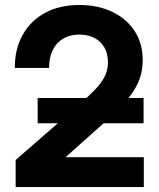

<svg xmlns="http://www.w3.org/2000/svg" viewBox="-20 -759 645 779"><path d="M43.5 0V-109.9L308.6 -340.8Q340.8 -370.1 365.5 -395.3Q390.1 -420.4 404.1 -447.3Q418 -474.1 418 -506.8Q418 -541 403.6 -566.2Q389.2 -591.3 363.3 -605Q337.4 -618.7 301.8 -618.7Q264.2 -618.7 236.6 -602.5Q209 -586.4 194.1 -556.2Q179.2 -525.9 179.2 -483.4H40Q40 -561 72.5 -618.4Q105 -675.8 163.8 -707.3Q222.7 -738.8 302.2 -738.8Q377.4 -738.8 435.5 -710.9Q493.7 -683.1 526.4 -632.8Q559.1 -582.5 559.1 -515.1Q559.1 -466.3 540.8 -424.8Q522.5 -383.3 485.4 -342Q448.2 -300.8 392.1 -251.5L248 -123V-121.1H563.5V0ZM132.8 -258.8V-361.3H562.5V-258.8Z"/></svg>

Font: Inter 28pt
Style: Bold
Weight: 700
Designer: Rasmus Andersson
Foundry: rsms
Version: Version 4.001;git-66647c0bb